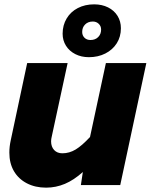

<svg xmlns="http://www.w3.org/2000/svg" viewBox="-20 -850 693 883"><path d="M215 -200Q215 -175 229 -160Q243 -145 267 -145Q299 -145 328 -162.5Q357 -180 394 -220L467 -560H653L533 1H352L361 -59Q320 -22 278.5 -4.5Q237 13 192 13Q142 13 103.5 -7Q65 -27 44 -63Q23 -99 23 -148Q23 -175 29 -203L105 -560H291L218 -222Q215 -210 215 -200ZM268 -695Q268 -734 286.5 -765Q305 -796 338 -813Q371 -830 413 -830Q449 -830 477 -816Q505 -802 520.5 -777Q536 -752 536 -720Q536 -681 517 -651Q498 -621 464.5 -604Q431 -587 389 -587Q354 -587 326.5 -601Q299 -615 283.5 -639.5Q268 -664 268 -695ZM396 -666Q418 -666 431.5 -679.5Q445 -693 445 -714Q445 -730 434 -740.5Q423 -751 407 -751Q385 -751 371.5 -737.5Q358 -724 358 -703Q358 -687 368.5 -676.5Q379 -666 396 -666Z"/></svg>

Font: Azeret Mono ExtraBold
Style: Italic
Weight: 800
Italic angle: -12°
Designer: Martin Vácha
Foundry: Displaay
Version: Version 1.000; Glyphs 3.0.3, build 3074